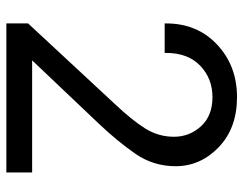

<svg xmlns="http://www.w3.org/2000/svg" viewBox="-101 -665 766 604"><g transform="rotate(90 282.0 -363.0)"><path d="M53.7 0V-68.4L307.6 -341.8Q358.4 -395.5 384.3 -437Q410.2 -478.5 410.2 -527.3Q410.2 -576.2 377.2 -612.3Q344.2 -648.4 285.6 -648.4Q227.1 -648.4 186.8 -609.9Q146.5 -571.3 146.5 -502.9V-498H53.7V-502.9Q53.7 -600.6 120.4 -663.1Q187 -725.6 285.6 -725.6Q383.3 -725.6 443.1 -668Q502.9 -610.4 502.9 -532.2Q502.9 -462.9 463.9 -406.2Q424.8 -349.6 368.7 -290.5L169.9 -81.1H522.5V0Z"/></g></svg>

Font: RobotoFlex
Style: Regular
Weight: 400
Designer: Berlow after Robertson
Foundry: Google
Version: Version 2.136